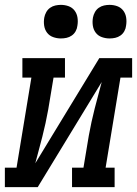

<svg xmlns="http://www.w3.org/2000/svg" viewBox="-44 -769 564 789"><path d="M-24 0V-80H24L85 -450H48V-530H223V-450H176L154 -318Q149 -290 143 -262.5Q137 -235 130 -207.5Q123 -180 115.5 -152.5Q108 -125 101 -98L364 -530H499V-450H451L390 -80H427V0H252V-80H299L321 -212Q326 -240 332 -267.5Q338 -295 345 -322.5Q352 -350 359.5 -377.5Q367 -405 374 -432L111 0ZM406 -611Q390 -611 374.5 -616.5Q359 -622 349.5 -634.5Q340 -647 337.5 -663.5Q335 -680 338 -697Q340 -708 346 -719Q352 -730 362 -737Q372 -744 383.5 -746.5Q395 -749 406 -749Q423 -749 438 -743.5Q453 -738 462.5 -725.5Q472 -713 474.5 -696.5Q477 -680 474 -663Q473 -652 467 -641Q461 -630 451 -623Q441 -616 429.5 -613.5Q418 -611 406 -611ZM206 -611Q190 -611 174.5 -616.5Q159 -622 149.5 -634.5Q140 -647 137.5 -663.5Q135 -680 138 -697Q140 -708 146 -719Q152 -730 162 -737Q172 -744 183.5 -746.5Q195 -749 206 -749Q223 -749 238 -743.5Q253 -738 262.5 -725.5Q272 -713 274.5 -696.5Q277 -680 274 -663Q273 -652 267 -641Q261 -630 251 -623Q241 -616 229.5 -613.5Q218 -611 206 -611Z"/></svg>

Font: Iosevka Curly Slab MdObl
Style: Regular
Weight: 500
Italic angle: -9°
Monospace: yes
Designer: Belleve Invis
Foundry: Belleve Invis
Version: Version 11.0.0; ttfautohint (v1.8.3)